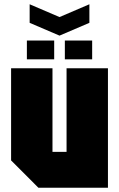

<svg xmlns="http://www.w3.org/2000/svg" viewBox="-20 -880 558 900"><path d="M486 -560V0H160L32 -128V-560H226V-168H292V-560ZM106 -602V-690H234V-602ZM284 -602V-690H412V-602ZM399 -860V-773L259 -713L119 -773V-860L259 -800Z"/></svg>

Font: Tektur Condensed ExtraBold
Style: Regular
Weight: 800
Width: 3
Designer: Adam Jagosz
Foundry: Adam Jagosz
Version: Version 1.005;gftools[0.9.30]